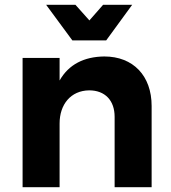

<svg xmlns="http://www.w3.org/2000/svg" viewBox="-20 -779 710 799"><path d="M422 -611 530 -759H409L352 -694L294 -759H172L281 -611ZM414 -544C330 -543 266 -511 228 -444V-538H74V0H228V-265C228 -344 274 -402 351 -403C417 -403 457 -361 457 -293V0H611V-338C611 -464 534 -544 414 -544Z"/></svg>

Font: Juman SemiBold
Style: Regular
Weight: 600
Designer: Bandar Raffah (Arabic) Julieta Ulanovsky (Latin)
Foundry: Caramella
Version: Version 5.022;PS 005.022;hotconv 1.0.88;makeotf.lib2.5.64775